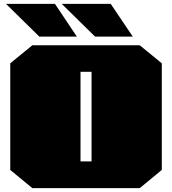

<svg xmlns="http://www.w3.org/2000/svg" viewBox="-20 -972 889 992"><path d="M183 -783 11 -952H264L377 -783ZM471 -783 299 -952H552L666 -783ZM147 0 33 -94V-645L147 -738H702L816 -645V-94L702 0ZM396 -138H453V-601H396Z"/></svg>

Font: Tomorrow Black
Style: Regular
Weight: 900
Designer: Tony de Marco, Monica Rizzolli
Foundry: Just in Type
Version: Version 2.002